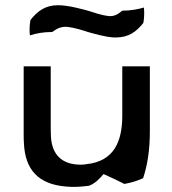

<svg xmlns="http://www.w3.org/2000/svg" viewBox="-20 -718 661 738"><path d="M450 -677C445 -674 428 -655 402 -656H401C368 -659 335 -672 321 -676C303 -681 244 -698 203 -698C153 -698 123 -674 97 -641C93 -621 93 -595 95 -582C121 -590 146 -595 181 -595C186 -598 205 -616 234 -615H235C269 -612 305 -599 318 -595C332 -591 386 -575 418 -574H426C475 -574 505 -597 531 -630C535 -650 535 -676 533 -689C509 -682 481 -677 450 -677ZM458 -11C486 -16 508 -23 530 -33C547 -83 556 -143 556 -213V-463H450V-274C450 -175 419 -98 312 -87C307 -86 299 -85 291 -85C216 -85 181 -125 176 -189C175 -206 175 -225 175 -243V-463H71V-203C71 -190 71 -178 72 -166C77 -66 127 -10 233 -1C263 2 291 0 322 -4C346 -13 363 -31 378 -49C408 -36 438 -21 458 -11Z"/></svg>

Font: Bluebird
Style: LiExt
Weight: 300
Designer: Jasper
Foundry: Cannot Into Space Fonts
Version: Version 0.98